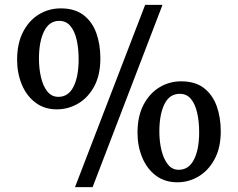

<svg xmlns="http://www.w3.org/2000/svg" viewBox="-20 -771 980 791"><path d="M289 0 578 -751H649.5L361.5 0ZM214 -320.5Q162.5 -320.5 125.8 -348.5Q89 -376.5 69.8 -423Q50.5 -469.5 50.5 -524.5Q50.5 -592 75 -639.5Q99.5 -687 140.5 -711.8Q181.5 -736.5 230 -736.5Q288 -736.5 324 -709Q360 -681.5 376.8 -634.8Q393.5 -588 393.5 -530.5Q393.5 -462.5 368.5 -415.8Q343.5 -369 302.5 -344.8Q261.5 -320.5 214 -320.5ZM220.5 -372Q262 -372 283 -414.2Q304 -456.5 304 -526.5Q304 -571 295.8 -607Q287.5 -643 270 -664Q252.5 -685 224 -685Q183 -685 161.8 -642.5Q140.5 -600 140.5 -529Q140.5 -488 149 -452Q157.5 -416 175.2 -394Q193 -372 220.5 -372ZM710.5 -20Q658.5 -20 621.8 -48Q585 -76 565.8 -122.5Q546.5 -169 546.5 -224Q546.5 -292 571.2 -339.2Q596 -386.5 636.8 -411.2Q677.5 -436 726 -436Q784.5 -436 820.2 -408.2Q856 -380.5 872.8 -333.8Q889.5 -287 889.5 -230Q889.5 -162.5 864.2 -115.5Q839 -68.5 798.2 -44.2Q757.5 -20 710.5 -20ZM716 -71.5Q758 -71.5 779.2 -113.8Q800.5 -156 800.5 -226Q800.5 -270.5 792.2 -306.5Q784 -342.5 766.5 -363.5Q749 -384.5 720.5 -384.5Q678.5 -384.5 657.5 -342Q636.5 -299.5 636.5 -229Q636.5 -188 645.2 -152Q654 -116 671.5 -93.8Q689 -71.5 716 -71.5Z"/></svg>

Font: Merriweather 24pt SemiCondensed
Style: Regular
Weight: 400
Width: 4
Designer: Eben Sorkin
Foundry: Eben Sorkin
Version: Version 2.100